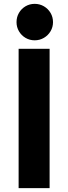

<svg xmlns="http://www.w3.org/2000/svg" viewBox="-20 -972 353 992"><path d="M76.2 -719.7H236.3V0H76.2ZM65.4 -857.4Q65.4 -883.8 77.9 -905.3Q90.3 -926.8 111.8 -939.5Q133.3 -952.1 159.2 -952.1Q185.1 -952.1 206.8 -939.5Q228.5 -926.8 241.2 -905.3Q253.9 -883.8 253.9 -857.4Q253.9 -832 241.2 -810.5Q228.5 -789.1 206.8 -776.4Q185.1 -763.7 159.2 -763.7Q133.3 -763.7 111.8 -776.4Q90.3 -789.1 77.9 -810.5Q65.4 -832 65.4 -857.4Z"/></svg>

Font: Reddit Sans Vanilla ExtraBold
Style: Regular
Weight: 800
Designer: Stephen Hutchings
Foundry: Reddit
Version: Version 1.013